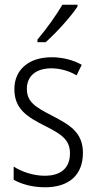

<svg xmlns="http://www.w3.org/2000/svg" viewBox="-20 -785 408 815"><path d="M309 -757V-765H245C217 -718 180 -666 139 -617V-606H174C217 -644 280 -713 309 -757ZM332 -136C332 -223 276 -255 201 -294C129 -331 94 -353 94 -408C94 -463 134 -495 198 -495C236 -495 276 -483 305 -465L327 -510C291 -530 247 -542 199 -542C100 -542 41 -487 41 -407C41 -322 95 -289 172 -250C242 -215 277 -191 277 -134C277 -75 242 -39 170 -39C121 -39 72 -56 38 -78V-22C68 -5 114 10 171 10C275 10 332 -44 332 -136Z"/></svg>

Font: Noto Sans Gujarati Condensed Light
Style: Regular
Weight: 300
Width: 3
Designer: Jelle Bosma - Monotype Design Team, Universal Thirst
Foundry: Monotype Imaging Inc.
Version: Version 2.106